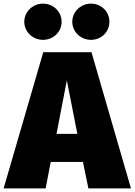

<svg xmlns="http://www.w3.org/2000/svg" viewBox="-47 -1040 743 1060"><path d="M190 -1020C134 -1020 87 -975 87 -920C87 -864 134 -820 190 -820C248 -820 293 -864 293 -920C293 -975 248 -1020 190 -1020ZM455 -1020C399 -1020 352 -975 352 -920C352 -864 399 -820 455 -820C513 -820 557 -864 557 -920C557 -975 513 -1020 455 -1020ZM441 0H676L458 -752H192L-27 0H205L233 -146H411ZM265 -301 322 -596 380 -301Z"/></svg>

Font: Glow Sans SC Normal Heavy
Style: Regular
Weight: 900
Designer: Ryoko NISHIZUKA (kana, bopomofo & ideographs); Paul D. Hunt (Latin, Greek & Cyrillic); Sandoll Communications, Soo-young
Version: Version 0.93